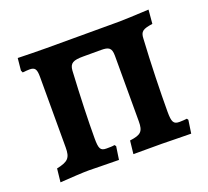

<svg xmlns="http://www.w3.org/2000/svg" viewBox="-94 -621 805 742"><g transform="rotate(-20 308.0 -249.5)"><path d="M36 6C82 3 129 0 155 0C180 0 238 2 278 2L286 -52L281 -58C274 -56 260 -56 248 -56C223 -56 218 -66 218 -109C218 -180 221 -275 227 -384C229 -414 244 -421 285 -421H358C389 -421 401 -415 401 -382V-112C401 -70 390 -60 344 -54L338 0H455C479 0 537 2 575 2L583 -52L579 -58C572 -57 559 -56 548 -56C524 -56 518 -66 518 -109C518 -186 521 -307 527 -406C528 -436 539 -442 579 -448L584 -505C523 -502 481 -500 463 -500H163C127 -500 83 -501 45 -502L40 -452L44 -443C54 -444 65 -445 72 -445C95 -445 101 -436 101 -404V-114C101 -71 90 -59 42 -49Z"/></g></svg>

Font: Alegreya SC
Style: Bold
Weight: 700
Designer: Juan Pablo del Peral
Foundry: Huerta Tipografica
Version: Version 2.007;PS 002.007;hotconv 1.0.88;makeotf.lib2.5.64775